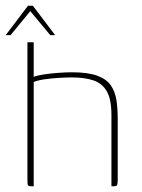

<svg xmlns="http://www.w3.org/2000/svg" viewBox="-27 -652 496 672"><path d="M83 0Q73 0 71 -3.5Q69 -7 69 -22V-504H91V-383Q103 -388 126.5 -391.5Q150 -395 176.5 -397Q203 -399 225 -399Q281 -399 313.5 -387Q346 -375 361 -353Q376 -331 380.5 -301.5Q385 -272 385 -236V-25Q385 -14 384 -8.5Q383 -3 380 -1.5Q377 0 370 0H363V-250Q363 -305 346.5 -333Q330 -361 299 -371Q268 -381 225 -381Q207 -381 180.5 -379.5Q154 -378 129.5 -374.5Q105 -371 91 -365V0ZM-7 -529 71 -632H88L166 -529H149L79 -613L10 -529Z"/></svg>

Font: Genos Thin
Style: Regular
Weight: 100
Designer: Robert E. Leuschke
Foundry: Robert E. Leuschke
Version: Version 1.010